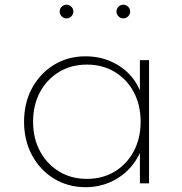

<svg xmlns="http://www.w3.org/2000/svg" viewBox="-20 -762 755 798"><path d="M335.5 16Q410 16 470 -21.8Q530 -59.5 561.5 -126V0H599.5V-512H561.5V-386.5Q533 -452.5 472.2 -490.2Q411.5 -528 335.5 -528Q262.5 -528 204.8 -492.8Q147 -457.5 113.5 -396.2Q80 -335 80 -256Q80 -177.5 113.5 -116Q147 -54.5 205 -19.2Q263 16 335.5 16ZM341 -18.5Q276.5 -18.5 226 -49Q175.5 -79.5 146.5 -133.2Q117.5 -187 117.5 -256Q117.5 -325.5 146.2 -379Q175 -432.5 225.5 -463Q276 -493.5 341 -493.5Q406.5 -493.5 457 -463Q507.5 -432.5 536 -379Q564.5 -325.5 564.5 -256Q564.5 -187 535.8 -133.2Q507 -79.5 456.8 -49Q406.5 -18.5 341 -18.5ZM492.5 -685.5Q504 -685.5 512.5 -694Q521 -702.5 521 -714Q521 -725.5 512.5 -734Q504 -742.5 492.5 -742.5Q481 -742.5 472.5 -734Q464 -725.5 464 -714Q464 -702.5 472.5 -694Q481 -685.5 492.5 -685.5ZM256.5 -685.5Q268 -685.5 276.5 -694Q285 -702.5 285 -714Q285 -725.5 276.5 -734Q268 -742.5 256.5 -742.5Q245 -742.5 236.5 -734Q228 -725.5 228 -714Q228 -702.5 236.5 -694Q245 -685.5 256.5 -685.5Z"/></svg>

Font: Spartan ExtraLight
Style: Regular
Weight: 200
Designer: Matt Bailey, Mirko Velimirovic
Foundry: Matt Bailey
Version: Version 1.003; ttfautohint (v1.8.3)